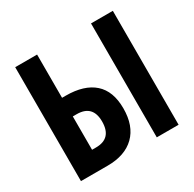

<svg xmlns="http://www.w3.org/2000/svg" viewBox="-156 -878 1052 1042"><g transform="rotate(-30 369.5 -357.0)"><path d="M64 0V-713.9H201.2V-442.9H224.1Q339.4 -442.9 400.1 -388.9Q460.9 -335 460.9 -227.1Q460.9 -117.7 400.6 -58.8Q340.3 0 231 0ZM539.1 0V-713.9H675.8V0ZM201.2 -117.2H226.1Q325.2 -117.2 325.2 -223.1Q325.2 -326.2 225.1 -326.2H201.2Z"/></g></svg>

Font: Open Sans Condensed
Style: Bold
Weight: 700
Width: 3
Designer: Monotype Design Team
Foundry: Monotype Imaging Inc.
Version: Version 3.003; ttfautohint (v1.8.4)